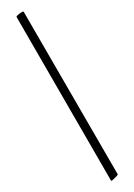

<svg xmlns="http://www.w3.org/2000/svg" viewBox="-290 -721 776 1108"><g transform="rotate(-30 98.5 -167.0)"><path d="M124.5 369.6Q124.5 375 81.1 383.8Q78.6 384.3 77.6 384.3Q72.8 384.3 72.3 380.9Q72.3 380.4 72.5 378.7Q72.8 377 72.8 376.5V-705.1Q72.8 -705.1 73.7 -710.4Q75.7 -711.9 77.6 -712.9Q94.2 -717.8 115.7 -717.8Q124 -717.3 123.5 -711.9Z"/></g></svg>

Font: Amiri
Style: Bold Slanted
Weight: 700
Italic angle: 9°
Designer: Khaled Hosny
Version: Version 000.107